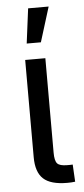

<svg xmlns="http://www.w3.org/2000/svg" viewBox="-53 -766 347 797"><g transform="rotate(-5 120.0 -367.0)"><path d="M194.8 1Q125.5 1 95.2 -27.1Q64.9 -55.2 64.9 -117.2V-522.5H148.9V-128.9Q148.9 -95.2 159.2 -83.7Q169.4 -72.3 200.2 -72.3Q206.5 -72.3 212.9 -72.3Q219.2 -72.3 223.6 -72.8L227.5 -1Q220.2 0 211.7 0.5Q203.1 1 194.8 1ZM77.1 -589.8 95.7 -734.9H181.2L136.2 -589.8Z"/></g></svg>

Font: Inter 28pt
Style: Regular
Weight: 400
Designer: Rasmus Andersson
Foundry: rsms
Version: Version 4.001;git-66647c0bb